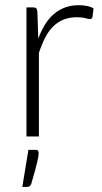

<svg xmlns="http://www.w3.org/2000/svg" viewBox="-20 -526 394 740"><path d="M66 0ZM82 0V-497.5H107.5Q116 -497.5 119.5 -494Q123 -490.5 124 -482L127.5 -377.5Q139 -408 153.8 -431.8Q168.5 -455.5 187.8 -472Q207 -488.5 230.8 -497.2Q254.5 -506 283.5 -506Q299 -506 314 -503.2Q329 -500.5 340.5 -493.5L336.5 -460.5Q334 -452.5 327 -452.5Q321 -452.5 308.8 -456Q296.5 -459.5 276.5 -459.5Q247.5 -459.5 225 -450.5Q202.5 -441.5 185 -424.2Q167.5 -407 154.2 -381.2Q141 -355.5 130 -322V0ZM117 51.5Q124.5 51.5 126.8 55.2Q129 59 129 65Q129 70.5 127.5 79.5Q126 88.5 122.5 102.5Q119 116.5 113.8 136.2Q108.5 156 100.5 182.5Q98 189.5 93.8 192Q89.5 194.5 82 194.5H66L89.5 51.5Z"/></svg>

Font: Lato Light
Style: Regular
Weight: 300
Designer: Lukasz Dziedzic
Foundry: tyPoland Lukasz Dziedzic
Version: Version 2.007; 2014-02-27